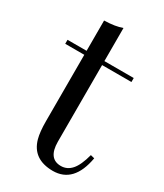

<svg xmlns="http://www.w3.org/2000/svg" viewBox="-177 -753 717 839"><g transform="rotate(30 182.0 -333.5)"><path d="M189.9 -106.9Q190.4 -22 253.9 -22Q285.2 -22 307.1 -46.9Q329.1 -71.8 344.2 -128.9L363.8 -124Q339.4 14.2 233.9 14.2Q132.8 13.7 108.9 -73.2Q100.1 -105.5 100.1 -159.2V-494.1H3.9V-514.2H100.1V-667Q156.2 -668.5 189.9 -681.2V-514.2H337.9V-494.1H189.9Z"/></g></svg>

Font: PlayfairDisplay-Regular
Style: Regular
Weight: 400
Designer: Claus Eggers Sørensen
Foundry: Claus Eggers Sørensen
Version: Version 1.002;PS 001.002;hotconv 1.0.70;makeotf.lib2.5.58329